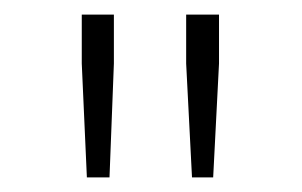

<svg xmlns="http://www.w3.org/2000/svg" viewBox="-20 -783 414 263"><path d="M99 -540H130L136 -696V-763H92V-696ZM243 -540H272L280 -696V-763H235V-696Z"/></svg>

Font: Genne Gothic ExtraLight
Style: Regular
Weight: 250
Designer: Ryoko NISHIZUKA (kana & ideographs); Paul D. Hunt (Latin, Greek & Cyrillic); Wenlong ZHANG (bopomofo); Sandoll Communica
Foundry: Adobe Systems Incorporated
Version: Version 1.004;PS 1.004;hotconv 16.6.51;makeotf.lib2.5.65220